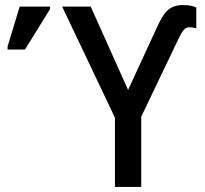

<svg xmlns="http://www.w3.org/2000/svg" viewBox="-20 -740 810 760"><path d="M435 0H539V-278L684 -581C704 -624 714 -632 730 -632C740 -632 749 -630 757 -628V-710C743 -717 726 -720 705 -720C647 -720 627 -688 600 -629L487 -384L339 -714H226L435 -274ZM10 -544H79L178 -704V-714H58L10 -556Z"/></svg>

Font: Noto Sans SemiCondensed Medium
Style: Regular
Weight: 500
Width: 4
Designer: Monotype Design Team
Foundry: Monotype Imaging Inc.
Version: Version 2.013